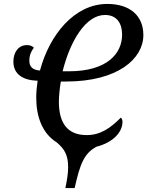

<svg xmlns="http://www.w3.org/2000/svg" viewBox="-20 -745 748 975"><path d="M312 210H359C386 90 406 34 470 0C549 -20 602 -70 602 -127C602 -134 599 -143 594 -148C542 -96 492 -59 420 -59C326 -59 279 -116 279 -228C279 -253 283 -298 289 -331H315C579 -331 708 -447 708 -567C708 -666 639 -725 525 -725C357 -725 231 -567 183 -387C146 -389 129 -406 129 -437C129 -466 139 -485 152 -503C143 -512 131 -516 117 -516C74 -516 48 -480 48 -432C48 -367 98 -337 171 -335C167 -306 164 -279 164 -248C164 -153 195 -67 268 -22C307 11 326 42 326 104C326 137 320 171 312 210ZM330 -383H298C336 -536 415 -669 513 -669C574 -669 600 -626 600 -569C600 -473 524 -383 330 -383Z"/></svg>

Font: Noto Serif Condensed Medium
Style: Italic
Weight: 500
Width: 3
Italic angle: -12°
Designer: Monotype Design Team
Foundry: Monotype Imaging Inc.
Version: Version 2.013